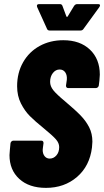

<svg xmlns="http://www.w3.org/2000/svg" viewBox="-20 -903 505 931"><path d="M26 -151Q26 -160 28 -178L31 -209Q32 -214 36 -217.5Q40 -221 45 -221H180Q191 -221 191 -209L188 -186L187 -176Q187 -157 196.5 -145.5Q206 -134 221 -134Q240 -134 253.5 -149.5Q267 -165 267 -190Q267 -209 251.5 -227Q236 -245 192 -281Q150 -315 125 -340Q100 -365 81.5 -401.5Q63 -438 63 -485Q63 -550 92 -601Q121 -652 172 -680Q223 -708 287 -708Q368 -708 416 -662.5Q464 -617 464 -541Q464 -532 462 -512L459 -488Q458 -483 454 -479.5Q450 -476 445 -476H311Q300 -476 300 -488L304 -516Q306 -538 296.5 -552Q287 -566 269 -566Q250 -566 236.5 -549Q223 -532 223 -506Q223 -485 238.5 -465.5Q254 -446 295 -412Q346 -369 371.5 -342.5Q397 -316 412.5 -285.5Q428 -255 428 -216Q428 -208 426 -188Q415 -98 353.5 -45Q292 8 203 8Q121 8 73.5 -35.5Q26 -79 26 -151ZM159 -875Q159 -883 170 -883H271Q280 -883 283 -874L302 -823Q305 -819 308 -823L339 -874Q345 -883 354 -883H456Q465 -883 465 -877Q465 -874 462 -869L385 -763Q380 -755 370 -755H221Q211 -755 208 -763L160 -869Q159 -871 159 -875Z"/></svg>

Font: Barlow Condensed ExtraBold
Style: Italic
Weight: 800
Width: 3
Italic angle: -7°
Designer: Jeremy Tribby
Foundry: Tribby Type
Version: Version 1.408